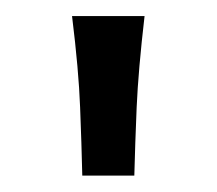

<svg xmlns="http://www.w3.org/2000/svg" viewBox="-20 -600 269 238"><path d="M82 -382.3Q81.1 -421.4 79.3 -467Q77.6 -512.7 69.3 -580.1H159.2Q151.4 -512.7 149.4 -467Q147.5 -421.4 146.5 -382.3Z"/></svg>

Font: Harmattan
Style: Bold
Weight: 700
Designer: George W. Nuss III and SIL International
Foundry: SIL International
Version: Version 4.000